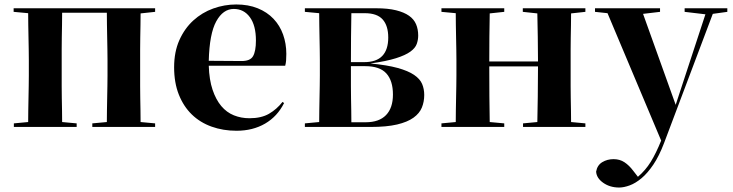

<svg xmlns="http://www.w3.org/2000/svg" viewBox="-20 -576 3280 859"><path d="M674 -523 609 -516Q609 -492 608.5 -464Q608 -436 607.5 -408.5Q607 -381 607 -355Q607 -329 607 -308V-238Q607 -217 607 -191Q607 -165 607.5 -137.5Q608 -110 608.5 -82Q609 -54 609 -30L674 -24V-8H393V-24L458 -30Q458 -54 458.5 -82Q459 -110 459.5 -137.5Q460 -165 460.5 -191Q461 -217 461 -238V-308Q461 -329 460.5 -355.5Q460 -382 459.5 -410Q459 -438 458.5 -466Q458 -494 458 -519H258Q258 -494 257.5 -466Q257 -438 256.5 -410Q256 -382 256 -355.5Q256 -329 256 -308V-238Q256 -217 256 -191Q256 -165 256.5 -137.5Q257 -110 257.5 -82Q258 -54 258 -30L323 -24V-8H42V-24L106 -30Q106 -54 106.5 -82Q107 -110 107.5 -137.5Q108 -165 108.5 -191Q109 -217 109 -238V-308Q109 -329 108.5 -355Q108 -381 107.5 -408.5Q107 -436 106.5 -464Q106 -492 106 -517L41 -523V-539H674Z M1096 -47Q1149 -47 1183.5 -67Q1218 -87 1244 -120L1251 -115Q1221 -55 1166 -23Q1111 9 1038 9Q978 9 926.5 -9.5Q875 -28 838 -64Q801 -100 780 -153Q759 -206 759 -275Q759 -344 782.5 -396.5Q806 -449 845 -484.5Q884 -520 934 -538Q984 -556 1037 -556Q1091 -556 1133 -539Q1175 -522 1203.5 -492Q1232 -462 1246.5 -421.5Q1261 -381 1261 -335Q1261 -318 1260 -305.5Q1259 -293 1256 -282H914Q916 -219 931 -174.5Q946 -130 970 -101.5Q994 -73 1026.5 -60Q1059 -47 1096 -47ZM1026 -536Q978 -536 947.5 -480.5Q917 -425 914 -304L1058 -303Q1099 -302 1112 -324.5Q1125 -347 1125 -395Q1125 -462 1098 -499Q1071 -536 1026 -536Z M1344 -539H1663Q1716 -539 1752 -530Q1788 -521 1810 -505.5Q1832 -490 1841.5 -467.5Q1851 -445 1851 -417Q1851 -398 1844.5 -379.5Q1838 -361 1816 -345Q1794 -329 1751.5 -315.5Q1709 -302 1637 -292Q1712 -285 1759 -272Q1806 -259 1832.5 -241Q1859 -223 1868.5 -200.5Q1878 -178 1878 -151Q1878 -121 1867.5 -95Q1857 -69 1830 -49.5Q1803 -30 1756.5 -19Q1710 -8 1638 -8H1344V-24L1408 -30Q1408 -54 1408.5 -82Q1409 -110 1409.5 -137.5Q1410 -165 1410.5 -191Q1411 -217 1411 -238V-308Q1411 -329 1410.5 -355Q1410 -381 1409.5 -408.5Q1409 -436 1408.5 -464Q1408 -492 1408 -517L1344 -523ZM1717 -408Q1717 -461 1692 -489Q1667 -517 1612 -517H1552Q1551 -469 1550.5 -411.5Q1550 -354 1550 -298H1609Q1664 -298 1690.5 -326Q1717 -354 1717 -408ZM1550 -238Q1550 -217 1550 -190.5Q1550 -164 1550.5 -136.5Q1551 -109 1551.5 -81Q1552 -53 1552 -29H1616Q1676 -29 1707 -61Q1738 -93 1738 -153Q1738 -215 1708.5 -247.5Q1679 -280 1614 -280H1550V-238Z M2599 -523 2535 -516Q2535 -492 2534.5 -464Q2534 -436 2533.5 -408.5Q2533 -381 2533 -355Q2533 -329 2533 -308V-238Q2533 -217 2533 -191Q2533 -165 2533.5 -137.5Q2534 -110 2534.5 -82Q2535 -54 2535 -30L2599 -24V-8H2320V-24L2384 -30Q2385 -79 2386 -144Q2387 -209 2387 -279H2169Q2169 -209 2169.5 -144Q2170 -79 2171 -30L2236 -24V-8H1955V-24L2019 -30Q2019 -54 2019.5 -82Q2020 -110 2020.5 -137.5Q2021 -165 2021.5 -191Q2022 -217 2022 -238V-308Q2022 -329 2021.5 -355Q2021 -381 2020.5 -408.5Q2020 -436 2019.5 -464Q2019 -492 2019 -517L1955 -523V-539H2236V-523L2171 -516Q2170 -469 2169.5 -411.5Q2169 -354 2169 -301H2387Q2387 -354 2386 -411.5Q2385 -469 2384 -516L2319 -523V-539H2599Z M3234 -539V-523L3169 -514L2951 64Q2929 122 2903 160.5Q2877 199 2850 221.5Q2823 244 2797 253.5Q2771 263 2750 263Q2709 263 2679 242Q2649 221 2647 192Q2652 163 2674.5 149.5Q2697 136 2725 136Q2753 136 2774 150Q2795 164 2813 188L2834 215Q2868 186 2891.5 148Q2915 110 2938 53L2698 -517L2642 -523V-539H2933V-523L2857 -514L3003 -107L3136 -512L3043 -523V-539Z"/></svg>

Font: XinYuGongZhangJiaSongA
Style: Regular
Weight: 900
Designer: XinYuGong
Foundry: Adobe Systems Incorporated
Version: Version 1.00